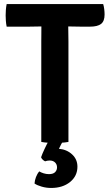

<svg xmlns="http://www.w3.org/2000/svg" viewBox="-20 -703 541 951"><path d="M13 -571Q10 -586 9 -600.5Q8 -615 8 -626.5Q8 -638.5 9 -653.2Q10 -668 13 -683H491Q494.5 -672 496.2 -658Q498 -644 498 -631Q498 -598 480.5 -584.5Q463 -571 426 -571H379Q369 -571 349.5 -571.5Q330 -572 319 -572H184.5Q174 -572 154.2 -571.5Q134.5 -571 124 -571ZM184.5 -498Q184.5 -518.5 184.8 -534.8Q185 -551 185 -572V-627H318V-572Q318 -551 318.5 -534.8Q319 -518.5 319 -498V0Q302 3 284 4Q266 5 252 5Q237 5 219 4Q201 3 184.5 0ZM183.5 76Q189 59.5 200.8 34.5Q212.5 9.5 221.5 -6H294Q288.5 1 282 13.5Q275.5 26 272 34Q311 37.5 337.2 61.8Q363.5 86 363.5 122.5Q363.5 169 327 198.5Q290.5 228 233.5 228Q209.5 228 186.8 221.5Q164 215 151 206Q152 190.5 158.2 174Q164.5 157.5 174.5 146Q183.5 151.5 196.2 155.5Q209 159.5 222.5 159.5Q243 159.5 252.8 149.8Q262.5 140 262.5 126Q262.5 111.5 252.8 101.8Q243 92 225.5 92Q219.5 92 213.8 93.2Q208 94.5 203.5 96Q197.5 93.5 191.5 87.8Q185.5 82 183.5 76Z"/></svg>

Font: Signika SemiBold
Style: Regular
Weight: 600
Designer: Anna Giedry
Foundry: Anna Giedry
Version: Version 2.001